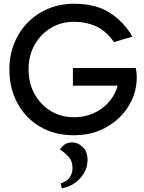

<svg xmlns="http://www.w3.org/2000/svg" viewBox="-20 -710 768 1022"><path d="M374 10Q271 10 193.5 -35.5Q116 -81 73 -160.5Q30 -240 30 -340Q30 -416 56 -480Q82 -544 128.5 -591Q175 -638 237.5 -664Q300 -690 374 -690Q490 -690 564 -642.5Q638 -595 685 -515L587 -486Q541 -549 488.5 -571.5Q436 -594 374 -594Q305 -594 250.5 -561Q196 -528 164 -471Q132 -414 132 -340Q132 -267 164 -209.5Q196 -152 250.5 -119Q305 -86 374 -86Q440 -86 494.5 -115.5Q549 -145 581 -196Q613 -247 613 -312L628 -254H368V-348H702Q705 -338 706.5 -325Q708 -312 708 -300Q708 -236 683 -180Q658 -124 612.5 -81Q567 -38 506.5 -14Q446 10 374 10ZM309 292 303 266Q338 255 352 233Q366 211 366 185Q366 146 343 122Q320 98 299 86Q313 66 327.5 57Q342 48 365 48Q394 48 420 72Q446 96 446 141Q446 181 426 213.5Q406 246 374.5 266.5Q343 287 309 292Z"/></svg>

Font: Gabarito
Style: Regular
Weight: 400
Designer: Leandro Assis / Alvaro Franca / Felipe Casaprima
Foundry: Naipe Foundry
Version: Version 1.000